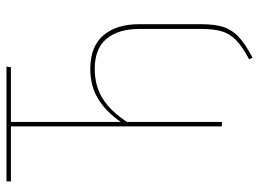

<svg xmlns="http://www.w3.org/2000/svg" viewBox="-126 -596 818 607"><g transform="rotate(-90 283.5 -292.0)"><path d="M511 -261V-66Q511 -23 502.5 4Q494 31 471.5 52.5Q449 74 405 97L400 86Q440 65 460.5 45Q481 25 488.5 -0.5Q496 -26 496 -67V-261Q496 -327 465 -364.5Q434 -402 370 -402Q316 -402 276 -377Q236 -352 202 -300V0H188V-667H14V-681H377L375 -667H202V-320Q234 -366 274.5 -391Q315 -416 370 -416Q440 -416 475.5 -375Q511 -334 511 -261Z"/></g></svg>

Font: Fira Sans Compressed Hair
Style: Regular
Weight: 100
Width: 1
Designer: bBox Type GmbH & Carrois Corporate GbR & Edenspiekermann AG
Foundry: bBox Type GmbH & Carrois Corporate GbR & Edenspiekermann AG
Version: Version 4.301